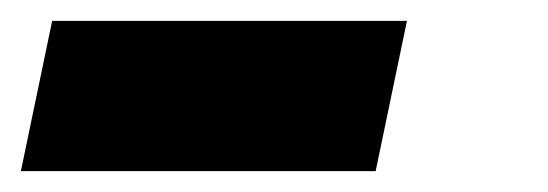

<svg xmlns="http://www.w3.org/2000/svg" viewBox="-64 -20 525 184"><path d="M-44 144 -14 0H326L296 144Z"/></svg>

Font: Raleway ExtraBold
Style: Italic
Weight: 800
Italic angle: -12°
Designer: Matt McInerney, Pablo Impallari, Rodrigo Fuenzalida
Foundry: Matt McInerney, Pablo Impallari, Rodrigo Fuenzalida
Version: Version 4.026